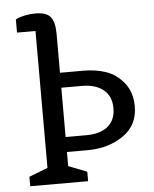

<svg xmlns="http://www.w3.org/2000/svg" viewBox="-54 -823 697 869"><g transform="rotate(-5 294.0 -388.5)"><path d="M311 0H48V-43L133 -76V-698H49V-758Q88 -777 139.5 -777Q191 -777 209 -752.5Q227 -728 227 -678V-500H335Q390 -500 436.5 -484Q483 -468 517 -425.5Q551 -383 551 -319Q551 -233 483 -186.5Q415 -140 322 -140H227V-76L311 -43ZM227 -208H322Q384 -208 419 -236.5Q454 -265 454 -319.5Q454 -374 418 -403Q382 -432 321 -432H227Z"/></g></svg>

Font: Belgrano
Style: Regular
Weight: 400
Version: Version 1.002